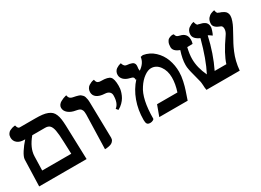

<svg xmlns="http://www.w3.org/2000/svg" viewBox="-23 -1111 2258 1659"><g transform="rotate(-30 1106.0 -281.5)"><path d="M329.1 -413.1H200.2Q128.4 -326.7 126 -247.1L122.1 -106H412.1Q411.1 -127 409.7 -169.4Q408.2 -211.9 407.2 -232.9Q404.8 -306.6 397.5 -344Q390.1 -381.3 374.5 -397.2Q358.9 -413.1 329.1 -413.1ZM30.8 0 39.1 -264.2Q40.5 -290 67.6 -332.3Q94.7 -374.5 129.9 -413.1H121.1Q77.1 -413.1 52 -434.1Q26.9 -455.1 26.9 -488.8Q26.9 -508.8 35.9 -523.4Q44.9 -538.1 57.6 -544.7Q70.3 -551.3 83 -555.2Q95.7 -559.1 104.5 -559.6L113.8 -560.1Q121.6 -525.9 139.2 -525.9H293Q335 -525.9 364.5 -522.5Q394 -519 416.5 -510Q439 -501 452.6 -488Q466.3 -475.1 475.3 -453.1Q484.4 -431.2 488 -405Q491.7 -378.9 493.2 -340.8L503.9 0Z M684.1 5.9 693.8 -335.9Q694.3 -363.8 687.3 -378.9Q680.2 -394 668.7 -399.7Q657.2 -405.3 634.8 -409.2Q589.4 -416 561.5 -439Q533.7 -461.9 533.7 -493.2Q533.7 -508.8 543.2 -521.7Q552.7 -534.7 566.7 -542.2Q580.6 -549.8 594.2 -555.4Q607.9 -561 617.7 -563L627 -564.9Q628.9 -552.2 633.5 -543.5Q638.2 -534.7 645.5 -530.3Q652.8 -525.9 658 -524.2Q663.1 -522.5 670.9 -521Q689 -517.6 696.8 -515.6Q706.1 -513.7 718.5 -509.5Q731 -505.4 737.8 -500.5Q744.6 -495.6 752.4 -487.3Q760.3 -479 763.9 -468Q767.6 -457 770.3 -441.4Q772.9 -425.8 772.9 -405.8Q773.9 -346.7 776.4 -229.7Q778.8 -112.8 779.8 -55.2Q780.3 -38.1 771.5 -25.6Q762.7 -13.2 751.7 -7.3Q740.7 -1.5 724.6 1.7Q708.5 4.9 700.7 5.4Q692.9 5.9 684.1 5.9Z M954.6 -230 938.5 -250Q980.5 -281.2 980.5 -360.8Q980.5 -383.3 965.1 -396.2Q949.7 -409.2 922.4 -410.2Q872.6 -412.6 845.5 -431.9Q818.4 -451.2 818.4 -484.9Q818.4 -503.9 826.9 -519Q835.4 -534.2 847.7 -542Q859.9 -549.8 872.1 -554.7Q884.3 -559.6 892.6 -560.5L901.4 -562Q903.3 -548.3 908.2 -539.6Q913.1 -530.8 921.1 -527.3Q929.2 -523.9 935.3 -522.9Q941.4 -522 951.7 -522Q1017.6 -522 1039.1 -500.5Q1060.5 -479 1060.5 -410.2Q1060.5 -396 1058.6 -380.6Q1056.6 -365.2 1049.6 -343.8Q1042.5 -322.3 1031.5 -303Q1020.5 -283.7 1000.7 -263.7Q981 -243.7 954.6 -230Z M1350.1 -530.8 1374 -535.2Q1437.5 -524.4 1483.6 -481.2Q1529.8 -438 1551.5 -378.9Q1573.2 -319.8 1573.2 -252.9Q1573.2 -212.4 1562.5 -164.1Q1552.2 -117.7 1541 -85L1512.2 0H1229L1268.1 -106H1471.2Q1495.1 -178.7 1495.1 -242.2Q1495.1 -309.6 1461.7 -355.7Q1428.2 -401.9 1377 -401.9Q1345.7 -401.9 1307.9 -374.5Q1270 -347.2 1239.3 -299.8Q1177.2 -209 1177.2 -13.2Q1177.2 -8.3 1164.8 -1.7Q1152.3 4.9 1138.2 4.9Q1114.3 4.9 1106.7 -7.6Q1099.1 -20 1099.1 -45.9Q1099.1 -144.5 1130.6 -231.4Q1162.1 -318.4 1221.2 -382.8L1214.8 -379.9Q1214.8 -398.9 1207.5 -406.2Q1200.2 -413.6 1178.2 -418Q1140.1 -426.8 1119.6 -447.5Q1099.1 -468.3 1099.1 -495.1Q1099.1 -513.2 1106.9 -527.3Q1114.7 -541.5 1125.7 -548.8Q1136.7 -556.2 1147.5 -561Q1158.2 -565.9 1166 -567.4L1173.8 -568.8Q1177.7 -553.7 1184.8 -544.7Q1191.9 -535.6 1197 -533.4Q1202.1 -531.2 1210 -529.8Q1226.1 -528.3 1236.6 -526.4Q1247.1 -524.4 1259.3 -519.8Q1271.5 -515.1 1277.8 -505.9Q1284.2 -496.6 1284.2 -482.9Q1284.2 -469.7 1282.2 -463.9L1283.2 -464.8Q1281.2 -457 1281.2 -452.1Q1281.2 -442.9 1283.2 -431.2Q1343.8 -472.7 1350.1 -530.8Z M2199.7 -451.2Q2199.7 -430.7 2189.5 -401.9Q2179.2 -373 2168 -352.5L2135.7 -293L2102.5 -232.4Q2089.8 -208.5 2073 -169.4Q2056.2 -130.4 2045.9 -88.1Q2035.6 -45.9 2031.7 0H1699.7Q1694.8 -26.4 1694.8 -48.8Q1692.9 -78.1 1690.4 -87.9Q1687 -99.6 1682.6 -118.2L1675.8 -145Q1674.3 -151.4 1668.5 -173.6Q1662.6 -195.8 1660.9 -203.1Q1659.2 -210.4 1655.8 -226.3Q1652.3 -242.2 1651.4 -253.7Q1650.4 -265.1 1650.4 -276.9Q1650.4 -334 1675.8 -411.1Q1614.7 -433.1 1614.7 -475.1Q1614.7 -502.9 1623 -521.5Q1631.3 -540 1643.1 -546.9Q1654.8 -553.7 1666.5 -556.6Q1678.2 -559.6 1686.5 -558.6L1694.8 -557.1Q1699.2 -539.6 1707 -532.5Q1714.8 -525.4 1735.4 -521Q1800.8 -506.8 1800.8 -442.9Q1800.8 -422.9 1794.4 -403.8Q1750.5 -403.8 1741.7 -402.8H1740.7Q1725.6 -340.3 1725.6 -293Q1725.6 -205.6 1769.5 -113.8Q1829.6 -229.5 1878.4 -413.1Q1817.4 -439.5 1817.4 -481.9Q1817.4 -502 1825.4 -517.6Q1833.5 -533.2 1845.2 -541.5Q1856.9 -549.8 1868.7 -555.4Q1880.4 -561 1888.7 -562.5L1896.5 -564Q1899.9 -547.9 1904.3 -539.1Q1908.7 -530.3 1910.9 -528.8Q1913.1 -527.3 1917.5 -525.9Q1918.9 -525.9 1921.9 -525.4Q1924.8 -524.9 1925.8 -524.9Q1926.8 -524.4 1928.2 -523.9Q1929.7 -523.4 1930.7 -522.9Q1946.3 -519.5 1956.5 -516.1Q1966.8 -512.7 1979.5 -505.1Q1992.2 -497.6 1998.8 -483.9Q2005.4 -470.2 2005.4 -451.2Q2005.4 -441.9 1997.6 -417.7Q1989.7 -393.6 1981.4 -378.9Q1951.7 -400.4 1944.8 -402.8Q1908.7 -240.7 1842.8 -106H1959.5Q1985.4 -191.4 2076.7 -321.8Q2098.6 -351.1 2098.6 -380.9Q2098.6 -408.2 2078.6 -415V-414.1Q2017.6 -436.5 2017.6 -474.1Q2017.6 -490.7 2022.2 -504.6Q2026.9 -518.6 2034.2 -527.3Q2041.5 -536.1 2050.5 -543Q2059.6 -549.8 2068.6 -553.2Q2077.6 -556.6 2085 -558.8Q2092.3 -561 2096.7 -561.5L2101.6 -562Q2103.5 -548.3 2106.9 -540.3Q2110.4 -532.2 2112.5 -530.5Q2114.7 -528.8 2119.6 -526.9Q2127 -525.4 2128.4 -523.9H2126.5Q2127.4 -522.9 2128.4 -522.9Q2141.1 -519 2149.9 -515.4Q2158.7 -511.7 2171.9 -503.7Q2185.1 -495.6 2192.4 -482.2Q2199.7 -468.8 2199.7 -451.2Z"/></g></svg>

Font: Linux Libertine G
Style: Bold
Weight: 700
Designer: Philipp H. Poll
Foundry: Philipp H. Poll
Version: Version 5.0.3